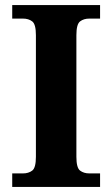

<svg xmlns="http://www.w3.org/2000/svg" viewBox="-20 -734 441 754"><path d="M28 0V-53H70Q92 -53 106.5 -64Q121 -75 121 -118V-596Q121 -639 106.5 -650Q92 -661 70 -661H28V-714H373V-661H331Q309 -661 294.5 -650Q280 -639 280 -596V-118Q280 -75 294.5 -64Q309 -53 331 -53H373V0Z"/></svg>

Font: Noto Serif Vithkuqi
Style: Regular
Weight: 400
Version: Version 1.005